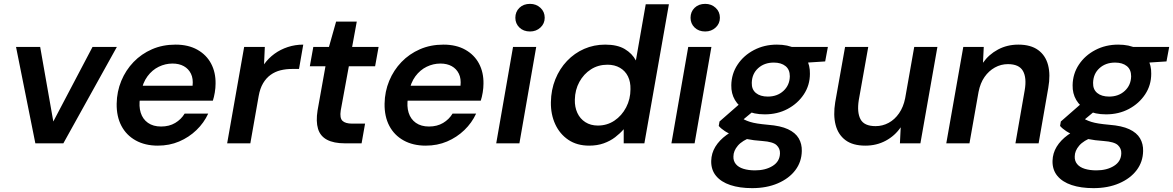

<svg xmlns="http://www.w3.org/2000/svg" viewBox="-20 -742 6073 994"><path d="M163 0 63 -499H188L256 -113L459 -499H585L308 0Z M797 12Q731 12 682.5 -15Q634 -42 608.5 -90.5Q583 -139 584 -205Q585 -268 608 -323.5Q631 -379 671.5 -421Q712 -463 767 -487Q822 -511 889 -511Q955 -511 1002 -484.5Q1049 -458 1073 -412.5Q1097 -367 1096 -309Q1096 -287 1092 -263Q1088 -239 1082 -221H671L685 -298H977Q981 -335 968.5 -360.5Q956 -386 931.5 -399.5Q907 -413 873 -413Q836 -413 802 -396.5Q768 -380 743.5 -347Q719 -314 710 -264L705 -235Q698 -192 708.5 -158.5Q719 -125 746 -106Q773 -87 814 -87Q856 -87 887 -105.5Q918 -124 936 -154H1058Q1036 -106 997 -68.5Q958 -31 907.5 -9.5Q857 12 797 12Z M1156 0 1244 -499H1351L1347 -409Q1370 -441 1401 -463.5Q1432 -486 1470 -498.5Q1508 -511 1550 -511L1528 -385H1492Q1460 -385 1432 -378Q1404 -371 1381 -354.5Q1358 -338 1342 -311Q1326 -284 1319 -244L1276 0Z M1765 0Q1708 0 1673 -18.5Q1638 -37 1626.5 -75Q1615 -113 1624 -170L1665 -399H1584L1602 -499H1683L1720 -630H1827L1803 -499H1940L1922 -399H1786L1744 -170Q1738 -131 1753 -116.5Q1768 -102 1803 -102H1870L1852 0Z M2184 12Q2118 12 2069.5 -15Q2021 -42 1995.5 -90.5Q1970 -139 1971 -205Q1972 -268 1995 -323.5Q2018 -379 2058.5 -421Q2099 -463 2154 -487Q2209 -511 2276 -511Q2342 -511 2389 -484.5Q2436 -458 2460 -412.5Q2484 -367 2483 -309Q2483 -287 2479 -263Q2475 -239 2469 -221H2058L2072 -298H2364Q2368 -335 2355.5 -360.5Q2343 -386 2318.5 -399.5Q2294 -413 2260 -413Q2223 -413 2189 -396.5Q2155 -380 2130.5 -347Q2106 -314 2097 -264L2092 -235Q2085 -192 2095.5 -158.5Q2106 -125 2133 -106Q2160 -87 2201 -87Q2243 -87 2274 -105.5Q2305 -124 2323 -154H2445Q2423 -106 2384 -68.5Q2345 -31 2294.5 -9.5Q2244 12 2184 12Z M2549 0 2636 -499H2756L2669 0ZM2724 -579Q2690 -579 2669 -599.5Q2648 -620 2648 -650Q2648 -681 2669 -701.5Q2690 -722 2724 -722Q2756 -722 2778 -701.5Q2800 -681 2800 -650Q2800 -620 2778 -599.5Q2756 -579 2724 -579Z M3030 12Q2967 12 2922.5 -18Q2878 -48 2854.5 -99Q2831 -150 2832 -213Q2833 -277 2855 -331.5Q2877 -386 2915.5 -426.5Q2954 -467 3004.5 -489Q3055 -511 3113 -511Q3176 -511 3214.5 -488Q3253 -465 3272 -429L3323 -720H3443L3316 0H3209V-73Q3190 -51 3164.5 -31.5Q3139 -12 3105.5 0Q3072 12 3030 12ZM3075 -92Q3123 -92 3161 -117.5Q3199 -143 3221.5 -186Q3244 -229 3244 -280Q3245 -318 3231 -346.5Q3217 -375 3189.5 -391Q3162 -407 3125 -407Q3077 -407 3039.5 -383Q3002 -359 2979.5 -318Q2957 -277 2956 -226Q2955 -188 2969 -157.5Q2983 -127 3010.5 -109.5Q3038 -92 3075 -92Z M3456 0 3543 -499H3663L3576 0ZM3631 -579Q3597 -579 3576 -599.5Q3555 -620 3555 -650Q3555 -681 3576 -701.5Q3597 -722 3631 -722Q3663 -722 3685 -701.5Q3707 -681 3707 -650Q3707 -620 3685 -599.5Q3663 -579 3631 -579Z M3874 232Q3809 232 3761 216Q3713 200 3687 168.5Q3661 137 3662 91Q3663 51 3683.5 17.5Q3704 -16 3741 -43Q3778 -70 3831 -90L3873 -33Q3823 -15 3800 12Q3777 39 3777 68Q3776 91 3789.5 107.5Q3803 124 3829 132Q3855 140 3889 140Q3943 140 3980 117Q4017 94 4018 52Q4019 27 4000.5 9.5Q3982 -8 3927 -12Q3881 -15 3844.5 -22.5Q3808 -30 3780.5 -40Q3753 -50 3733 -63Q3713 -76 3701 -90L3705 -113L3825 -218L3906 -188L3771 -76L3811 -137Q3823 -128 3835 -122Q3847 -116 3863 -111Q3879 -106 3901 -102.5Q3923 -99 3956 -96Q4021 -91 4059.5 -73Q4098 -55 4115 -26Q4132 3 4131 40Q4130 96 4097.5 139Q4065 182 4007 207Q3949 232 3874 232ZM3939 -150Q3882 -150 3843.5 -170Q3805 -190 3785 -224Q3765 -258 3766 -301Q3767 -360 3798.5 -407.5Q3830 -455 3883.5 -483Q3937 -511 4002 -511Q4059 -511 4097.5 -491Q4136 -471 4155 -437Q4174 -403 4173 -360Q4173 -301 4141.5 -253.5Q4110 -206 4057.5 -178Q4005 -150 3939 -150ZM3955 -242Q4004 -242 4036 -271.5Q4068 -301 4069 -347Q4069 -382 4046.5 -400Q4024 -418 3986 -418Q3937 -418 3905 -389Q3873 -360 3872 -313Q3871 -279 3893.5 -260.5Q3916 -242 3955 -242ZM4067 -412 4059 -499H4266L4252 -424Z M4460 12Q4395 12 4357 -16.5Q4319 -45 4306 -95.5Q4293 -146 4304 -213L4355 -499H4475L4426 -224Q4416 -160 4435 -124.5Q4454 -89 4513 -89Q4549 -89 4580.5 -106Q4612 -123 4634.5 -155.5Q4657 -188 4666 -233L4713 -499H4833L4745 0H4639L4643 -83Q4613 -39 4565.5 -13.5Q4518 12 4460 12Z M4879 0 4967 -499H5073L5069 -417Q5099 -460 5146.5 -485.5Q5194 -511 5252 -511Q5316 -511 5354.5 -483Q5393 -455 5406 -405Q5419 -355 5407 -287L5357 0H5237L5285 -275Q5296 -339 5276 -374.5Q5256 -410 5198 -410Q5162 -410 5130.5 -392.5Q5099 -375 5077 -343.5Q5055 -312 5046 -266L4999 0Z M5641 232Q5576 232 5528 216Q5480 200 5454 168.5Q5428 137 5429 91Q5430 51 5450.5 17.5Q5471 -16 5508 -43Q5545 -70 5598 -90L5640 -33Q5590 -15 5567 12Q5544 39 5544 68Q5543 91 5556.5 107.5Q5570 124 5596 132Q5622 140 5656 140Q5710 140 5747 117Q5784 94 5785 52Q5786 27 5767.5 9.5Q5749 -8 5694 -12Q5648 -15 5611.5 -22.5Q5575 -30 5547.5 -40Q5520 -50 5500 -63Q5480 -76 5468 -90L5472 -113L5592 -218L5673 -188L5538 -76L5578 -137Q5590 -128 5602 -122Q5614 -116 5630 -111Q5646 -106 5668 -102.5Q5690 -99 5723 -96Q5788 -91 5826.5 -73Q5865 -55 5882 -26Q5899 3 5898 40Q5897 96 5864.5 139Q5832 182 5774 207Q5716 232 5641 232ZM5706 -150Q5649 -150 5610.5 -170Q5572 -190 5552 -224Q5532 -258 5533 -301Q5534 -360 5565.5 -407.5Q5597 -455 5650.5 -483Q5704 -511 5769 -511Q5826 -511 5864.5 -491Q5903 -471 5922 -437Q5941 -403 5940 -360Q5940 -301 5908.5 -253.5Q5877 -206 5824.5 -178Q5772 -150 5706 -150ZM5722 -242Q5771 -242 5803 -271.5Q5835 -301 5836 -347Q5836 -382 5813.5 -400Q5791 -418 5753 -418Q5704 -418 5672 -389Q5640 -360 5639 -313Q5638 -279 5660.5 -260.5Q5683 -242 5722 -242ZM5834 -412 5826 -499H6033L6019 -424Z"/></svg>

Font: DM Sans 20pt SemiBold
Style: Italic
Weight: 600
Italic angle: -10°
Version: Version 4.004;gftools[0.9.30]